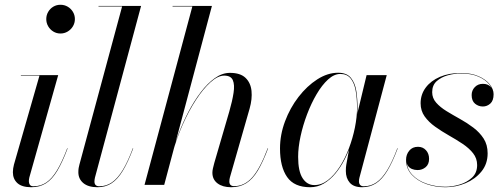

<svg xmlns="http://www.w3.org/2000/svg" viewBox="-20 -775 2114 805"><path d="M111 10Q72 10 53 -7.2Q34 -24.5 34 -53Q34 -60.5 35.2 -68.8Q36.5 -77 38.5 -85L145.5 -458H67.5V-460H224L103 -31Q102 -27 101.5 -22.8Q101 -18.5 101 -15Q101 -6.5 105.2 -0.2Q109.5 6 120.5 6Q150.5 6 174.2 -10Q198 -26 219.2 -61.2Q240.5 -96.5 262 -153.5L263.5 -153Q242 -95.5 220.5 -59.5Q199 -23.5 173 -6.8Q147 10 111 10ZM233.5 -634.5Q217 -634.5 203.5 -642.8Q190 -651 182 -664.8Q174 -678.5 174 -695Q174 -711.5 182 -725.2Q190 -739 203.5 -747Q217 -755 233.5 -755Q250 -755 263.8 -747Q277.5 -739 285.8 -725.2Q294 -711.5 294 -695Q294 -678.5 285.8 -664.8Q277.5 -651 263.8 -642.8Q250 -634.5 233.5 -634.5Z M389 10Q350 10 329.2 -7.5Q308.5 -25 308.5 -53Q308.5 -63 309.8 -70.8Q311 -78.5 313 -85L492 -748H393V-750H571.5L378 -30Q377 -26 376.5 -21.5Q376 -17 376 -14Q376 6 396.5 6Q425.5 6 449.2 -10.2Q473 -26.5 494.5 -61.8Q516 -97 537 -153.5L538.5 -153Q517 -95.5 495.2 -59.5Q473.5 -23.5 448 -6.8Q422.5 10 389 10Z M586 0 786.5 -748H703.5V-750H868.5L668.5 0ZM948.5 10Q913.5 10 892 -6.2Q870.5 -22.5 870.5 -51Q870.5 -59 872.8 -69.2Q875 -79.5 878.5 -92L941.5 -308Q954 -351.5 959.2 -385.5Q964.5 -419.5 956.2 -438.8Q948 -458 920 -458Q893.5 -458 862.8 -430.5Q832 -403 801.8 -356.5Q771.5 -310 745.8 -252Q720 -194 703.5 -133H702.5Q712 -171 729.5 -216.5Q747 -262 770.2 -306.5Q793.5 -351 821.5 -388Q849.5 -425 880.5 -447.2Q911.5 -469.5 944 -469.5Q987.5 -469.5 1009.2 -448.8Q1031 -428 1034.5 -394Q1038 -360 1026.5 -319.5L944 -31.5Q943 -27.5 942.2 -23Q941.5 -18.5 941.5 -14.5Q941.5 5.5 962 5.5Q1005 5.5 1037.8 -31.5Q1070.5 -68.5 1102.5 -153.5L1104 -153Q1082.5 -95.5 1060.8 -59.5Q1039 -23.5 1012.2 -6.8Q985.5 10 948.5 10Z M1280.5 10Q1213.5 10 1183.8 -32.8Q1154 -75.5 1154 -152.5Q1154 -210 1175 -266.2Q1196 -322.5 1231.5 -368.5Q1267 -414.5 1310.2 -442.2Q1353.5 -470 1397.5 -470Q1433.5 -470 1451 -448.8Q1468.5 -427.5 1473.8 -394Q1479 -360.5 1479 -324Q1479 -291 1472.8 -253.5Q1466.5 -216 1454.5 -178.5Q1442.5 -141 1425.2 -107.2Q1408 -73.5 1385.8 -47Q1363.5 -20.5 1337.2 -5.2Q1311 10 1280.5 10ZM1298 1Q1328 1 1354.8 -19.8Q1381.5 -40.5 1404 -75.2Q1426.5 -110 1442.8 -152.8Q1459 -195.5 1468 -240Q1477 -284.5 1477 -324Q1477 -363 1471.2 -395Q1465.5 -427 1450.2 -446Q1435 -465 1407 -465Q1381 -465 1355.5 -441.8Q1330 -418.5 1307.5 -380.2Q1285 -342 1267.5 -295.8Q1250 -249.5 1240 -203Q1230 -156.5 1230 -117.5Q1230 -56.5 1248.8 -27.8Q1267.5 1 1298 1ZM1498 10Q1463 10 1446.5 -9Q1430 -28 1430 -58Q1430 -66.5 1430.5 -73.2Q1431 -80 1432 -85L1443.5 -148.5L1466 -222.5L1479 -302.5L1517 -460H1601.5L1487 -30Q1485 -22.5 1485 -14Q1485 -5.5 1489.8 0.2Q1494.5 6 1505.5 6Q1534.5 6 1558.2 -10.2Q1582 -26.5 1603.5 -61.8Q1625 -97 1646 -153.5L1647.5 -153Q1626 -95.5 1604.2 -59.5Q1582.5 -23.5 1557 -6.8Q1531.5 10 1498 10Z M1848 10Q1806 10 1768.2 -3.2Q1730.5 -16.5 1706.5 -42.2Q1682.5 -68 1682.5 -105Q1682.5 -127 1695.8 -143.2Q1709 -159.5 1732.5 -159.5Q1753 -159.5 1766 -145.2Q1779 -131 1779 -109Q1779 -86 1764.5 -74Q1750 -62 1731 -62Q1718 -62 1707.2 -66.5Q1696.5 -71 1690 -80.5Q1683.5 -90 1683.5 -105H1684.5Q1684.5 -68 1708 -42.8Q1731.5 -17.5 1769 -4.8Q1806.5 8 1847.5 8Q1875.5 8 1906.2 -1Q1937 -10 1958.8 -30Q1980.5 -50 1980.5 -83Q1980.5 -111 1963.5 -132.5Q1946.5 -154 1919.5 -172Q1892.5 -190 1862 -207.2Q1831.5 -224.5 1804.5 -243.8Q1777.5 -263 1760.5 -286.8Q1743.5 -310.5 1743.5 -342Q1743.5 -379 1765 -407.8Q1786.5 -436.5 1824.5 -452.8Q1862.5 -469 1911.5 -469Q1955.5 -469 1986.2 -455.5Q2017 -442 2033.2 -421.5Q2049.5 -401 2049.5 -380Q2049.5 -353 2035.8 -340.8Q2022 -328.5 2004.5 -328.5Q1986 -328.5 1971.8 -340.2Q1957.5 -352 1957.5 -376.5Q1957.5 -396 1970.8 -409.8Q1984 -423.5 2004.5 -423.5Q2025.5 -423.5 2037 -411.2Q2048.5 -399 2048.5 -380H2047.5Q2047.5 -400.5 2031.8 -420.5Q2016 -440.5 1985.8 -453.8Q1955.5 -467 1911.5 -467Q1886 -467 1858.2 -459.5Q1830.5 -452 1811.2 -435Q1792 -418 1792 -388.5Q1792 -363.5 1808.8 -344.5Q1825.5 -325.5 1852 -309.2Q1878.5 -293 1908.2 -276.5Q1938 -260 1964.5 -240Q1991 -220 2007.8 -194Q2024.5 -168 2024.5 -132Q2024.5 -87.5 1998.5 -55.8Q1972.5 -24 1932 -7Q1891.5 10 1848 10Z"/></svg>

Font: Bodoni Moda 96pt
Style: Italic
Weight: 400
Italic angle: -13°
Version: Version 2.004